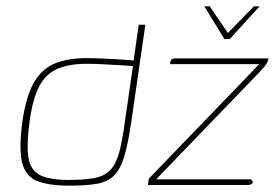

<svg xmlns="http://www.w3.org/2000/svg" viewBox="-20 -583 866 605"><path d="M624 -563H641L698 -479L780 -563H798L704 -460H687ZM199 2Q133 2 96.5 -13Q60 -28 49.5 -71.5Q39 -115 51 -203Q63 -284 89 -326.5Q115 -369 156.5 -384.5Q198 -400 255 -400Q270 -400 294.5 -399Q319 -398 344 -396.5Q369 -395 388 -393.5Q407 -392 412 -391L400 -384L417 -505H438L394 -201Q384 -132 372 -91.5Q360 -51 340 -30.5Q320 -10 286 -4Q252 2 199 2ZM195 -16Q246 -16 277.5 -22Q309 -28 327 -46.5Q345 -65 355 -100.5Q365 -136 373 -196L399 -375Q385 -376 358.5 -377.5Q332 -379 304 -380.5Q276 -382 254 -382Q200 -382 163 -367Q126 -352 104.5 -312.5Q83 -273 73 -199Q63 -123 70 -84Q77 -45 107.5 -30.5Q138 -16 195 -16ZM472 -18H771L775 -13Q779 -8 773.5 -4Q768 0 759 0H446L449 -20L797 -381H516V-384Q517 -392 520.5 -395.5Q524 -399 533 -399H826Q825 -392 822 -386Q819 -380 813 -373Q807 -366 796 -354Z"/></svg>

Font: Genos Thin Thin
Style: Italic
Weight: 250
Italic angle: -8°
Version: Version 1.010